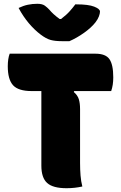

<svg xmlns="http://www.w3.org/2000/svg" viewBox="-20 -983 640 1012"><path d="M414 0Q374 9 331 9Q259 9 228.5 -18.5Q198 -46 198 -110V-503H147Q77 -503 49 -533.5Q21 -564 21 -634Q21 -653 23.5 -670Q26 -687 31 -700H483Q537 -700 557 -671Q577 -642 577 -575Q577 -534 566 -503H371L369 -498Q389 -481 395.5 -460Q402 -439 402 -408V-125Q402 -89 404.5 -58Q407 -27 414 0ZM346 -766H306Q270 -766 246.5 -772.5Q223 -779 194 -801Q162 -825 132 -860.5Q102 -896 78 -941Q103 -953 127 -958Q151 -963 177 -963Q203 -963 216.5 -953Q230 -943 240 -932Q250 -920 262.5 -908.5Q275 -897 294 -883H302Q331 -905 348.5 -925Q366 -945 377 -960H383Q446 -960 476.5 -948Q507 -936 507 -922Q507 -912 501.5 -897Q496 -882 483 -865Q461 -837 423 -810Q385 -783 346 -766Z"/></svg>

Font: Recursive Sn Csl St Blk
Style: Regular
Weight: 900
Version: Version 1.079;hotconv 1.0.112;makeotfexe 2.5.65598; ttfautoh